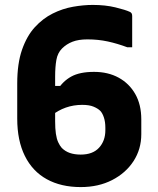

<svg xmlns="http://www.w3.org/2000/svg" viewBox="-20 -740 640 780"><path d="M357 -720Q408 -720 449 -710Q490 -700 507 -692Q512 -690 514.5 -686Q517 -682 517 -675Q517 -672 517 -659.5Q517 -647 517 -629.5Q517 -612 517 -594.5Q517 -577 517 -564Q517 -551 517 -548H497Q457 -563 418 -571.5Q379 -580 335 -580Q299 -580 274.5 -570.5Q250 -561 232 -543Q214 -525 209 -496.5Q204 -468 204 -429V-247Q204 -218 207 -197Q210 -176 216.5 -162Q223 -148 231 -139Q245 -125 264 -118.5Q283 -112 308 -112Q357 -112 382.5 -140Q408 -168 408 -211V-221Q408 -245 402 -263Q396 -281 387 -290Q378 -299 360.5 -306.5Q343 -314 314 -314Q279 -314 247.5 -303Q216 -292 187 -269V-391H241L213 -374Q235 -410 269.5 -429Q304 -448 362 -448Q419 -448 462 -424.5Q505 -401 529.5 -358Q554 -315 554 -255V-195Q554 -134 522.5 -85.5Q491 -37 435.5 -8.5Q380 20 308 20Q228 20 170 -12Q112 -44 81 -106.5Q50 -169 50 -258V-401Q50 -482 69.5 -538Q89 -594 121.5 -629.5Q154 -665 194 -685Q234 -705 276.5 -712.5Q319 -720 357 -720Z"/></svg>

Font: Recursive Monospace ExtraBold
Style: Regular
Weight: 800
Version: Version 1.047